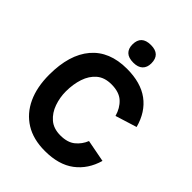

<svg xmlns="http://www.w3.org/2000/svg" viewBox="-258 -1049 1189 1189"><g transform="rotate(45 336.0 -454.5)"><path d="M270 -840Q270 -919 354 -919Q436 -919 436 -840Q436 -804 415 -784Q394 -764 354 -764Q311 -764 290.5 -784Q270 -804 270 -840ZM503 -227 649 -199Q621 -101 547.5 -45.5Q474 10 353 10Q251 10 181 -33.5Q111 -77 74.5 -156Q38 -235 38 -343Q38 -519 119 -614.5Q200 -710 353 -710Q474 -710 548 -655.5Q622 -601 650 -497L509 -453Q494 -507 457.5 -540.5Q421 -574 353 -574Q293 -574 256 -542.5Q219 -511 201.5 -458.5Q184 -406 184 -343Q184 -290 201.5 -240Q219 -190 256 -158Q293 -126 353 -126Q415 -126 450.5 -155Q486 -184 503 -227Z"/></g></svg>

Font: Haskoy ExtraBold
Style: Regular
Weight: 800
Designer: Ertekin Erdin
Foundry: Ertekin Erdin
Version: Version 2.000; ttfautohint (v1.8.4.7-5d5b)